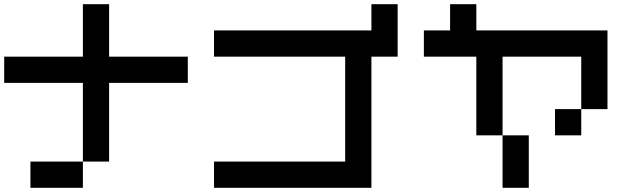

<svg xmlns="http://www.w3.org/2000/svg" viewBox="-20 -895 3040 915"><path d="M0 -500V-625H375V-875H500V-625H875V-500H500V-125H375V-500ZM125 0V-125H375V0Z M1000 0V-125H1625V-625H1000V-750H1750V-875H1875V-625H1750V0Z M2000 -625V-750H2125V-875H2250V-750H2875V-375H2750V-625H2375V-250H2250V-625ZM2375 -250H2500V0H2375ZM2625 -250V-375H2750V-250Z"/></svg>

Font: Galmuri7 Regular
Style: Regular
Weight: 400
Designer: Lee Minseo (quiple)
Version: Version 2.399;hotconv 1.1.1;makeotfexe 2.6.0 DEVELOPMENT